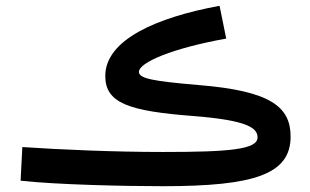

<svg xmlns="http://www.w3.org/2000/svg" viewBox="-20 -627 1068 662"><path d="M542 15C857 15 982 -26 982 -156C982 -259 913 -314 662 -334C510 -347 459 -356 459 -379C459 -412 576 -461 760 -494L737 -607C520 -567 343 -490 343 -365C343 -271 425 -244 646 -227C839 -212 868 -184 868 -153C868 -111 767 -103 542 -103C374 -103 190 -111 57 -120L51 -4C177 10 414 15 542 15Z"/></svg>

Font: Noto Sans Arabic UI Semi
Style: Regular
Weight: 600
Designer: Nadine Chahine - Monotype Design Team
Foundry: Monotype Imaging Inc.
Version: Version 1.900